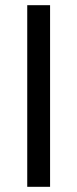

<svg xmlns="http://www.w3.org/2000/svg" viewBox="-20 -720 298 740"><path d="M173 0V-700H85V0Z"/></svg>

Font: Golos Text VF
Style: Regular
Weight: 400
Designer: A.Korolkova, Vitaly Kuzmin
Foundry: ParaType Ltd
Version: Version 2.005